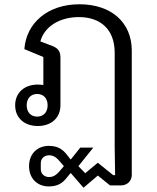

<svg xmlns="http://www.w3.org/2000/svg" viewBox="-20 -578 737 899"><path d="M209 295C262 295 282 268 300 245L310 233H312L371 301L438 244L495 290H548C575 290 597 269 597 242V-341C597 -474 500 -558 352 -558C203 -558 103 -470 94 -348L183 -311V-180C174 -181 166 -182 157 -182C94 -182 51 -144 51 -85C51 -26 94 12 157 12C220 12 263 -26 263 -85V-309C263 -344 245 -355 222 -364L169 -384C188 -455 261 -498 349 -498C451 -498 517 -440 517 -331V113L519 242H510L438 184L379 233L347 200L417 113H356L312 168H310L300 155C282 132 262 105 209 105C155 105 116 142 116 200C116 258 155 295 209 295ZM154 -32C124 -32 105 -53 105 -85C105 -117 124 -138 154 -138C184 -138 203 -117 203 -85C203 -53 184 -32 154 -32ZM210 251C190 251 171 238 171 214V186C171 162 190 149 210 149C237 149 252 168 268 187L279 200L268 213C252 232 237 251 210 251Z"/></svg>

Font: IBM Plex Thai Looped
Style: Regular
Weight: 400
Designer: Mike Abbink, Paul van der Laan, Pieter van Rosmalen, Ben Mitchell, Mark Frömberg
Foundry: Bold Monday
Version: Version 1.0